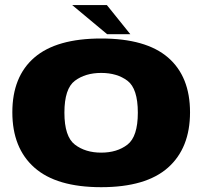

<svg xmlns="http://www.w3.org/2000/svg" viewBox="-20 -754 830 778"><path d="M390 4.5Q571.5 4.5 660.8 -74.8Q750 -154 750 -299Q750 -444 660.8 -521Q571.5 -598 390 -598Q209 -598 119.5 -521Q30 -444 30 -299Q30 -154 119.5 -74.8Q209 4.5 390 4.5ZM390 -135.5Q326 -135.5 283.5 -168Q241 -200.5 241 -297.5Q241 -395 283.5 -426.8Q326 -458.5 390 -458.5Q454.5 -458.5 496.5 -426.8Q538.5 -395 538.5 -297.5Q538.5 -200.5 496.5 -168Q454.5 -135.5 390 -135.5ZM414 -615.5H508L413 -733.5H272.5Z"/></svg>

Font: Anybody SemiExpanded ExtraBold
Style: Regular
Weight: 800
Width: 6
Version: Version 1.113;gftools[0.9.25]